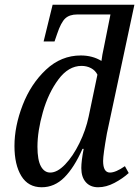

<svg xmlns="http://www.w3.org/2000/svg" viewBox="-20 -780 587 810"><path d="M41 -164Q41 -247 75.5 -336.5Q110 -426 174 -486Q238 -546 321 -546Q370 -546 408 -523Q411 -548 418 -579L446 -719H306Q273 -719 255 -702Q237 -685 221 -637L210 -605H164L202 -760H547L431 -217Q415 -127 415 -101Q415 -52 444 -52Q468 -52 507 -79L523 -50Q498 -27 463 -8.5Q428 10 394 10Q361 10 342 -11.5Q323 -33 323 -71Q323 -101 333 -152H328Q293 -73 251.5 -31.5Q210 10 156 10Q99 10 70 -37.5Q41 -85 41 -164ZM354 -288 391 -465Q382 -483 364 -492.5Q346 -502 324 -502Q269 -502 226.5 -445Q184 -388 161 -307.5Q138 -227 138 -161Q138 -105 152.5 -78.5Q167 -52 192 -52Q222 -52 255 -86.5Q288 -121 315 -176Q342 -231 354 -288Z"/></svg>

Font: Noto Serif Narrow
Style: Italic
Weight: 400
Width: 4
Italic angle: -12°
Designer: Monotype Design Team
Foundry: Monotype Imaging Inc.
Version: Version 1.001